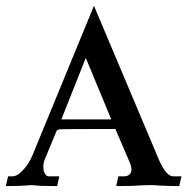

<svg xmlns="http://www.w3.org/2000/svg" viewBox="-50 -644 648 665"><path d="M570.8 0.5Q532.7 0.5 500.5 -1.5Q487.3 -2.9 464.8 -2.9Q450.2 -2.9 439 -2Q427.7 -1 409.9 -0.2Q392.1 0.5 352.5 0.5L359.9 -33.2H379.4Q396.5 -33.2 402.8 -45.4Q405.3 -49.8 405.3 -56.6Q405.3 -67.9 398.4 -83.5L349.6 -197.3Q165.5 -197.3 156.7 -196Q147.9 -194.8 146 -190.9L103.5 -87.9Q100.1 -78.6 100.1 -67.9Q100.1 -65.9 100.6 -57.9Q101.1 -49.8 106.2 -41.5Q111.3 -33.2 119.1 -33.2H155.3L147.9 0.5Q85 0.5 72.8 -2Q64.5 -2.9 57.6 -2.9Q51.8 -2.9 46.4 -2Q22.5 0.5 -29.8 0.5L-22 -33.2H-7.3Q10.3 -33.2 31 -56.2Q51.8 -79.1 63 -107.4L275.4 -624L502.9 -85Q526.9 -33.2 550.3 -33.2H578.6ZM335.4 -230.5 247.1 -443.4 162.6 -230.5Z"/></svg>

Font: Quaaykop
Style: Medium
Weight: 500
Designer: Tup Wanders
Foundry: Free font, DO NOT SELL
Version: Version 1.00;July 31, 2023;FontCreator 11.5.0.2430 64-bit